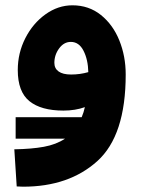

<svg xmlns="http://www.w3.org/2000/svg" viewBox="-20 -403 538 724"><path d="M454 -122Q454 108 347 204.5Q240 301 67 301Q54 301 43 300L34 160Q99 159 145.5 150.5Q192 142 225 120H39V39H288Q296 20 300 1Q264 14 219 14Q135 14 91 -21.5Q47 -57 47 -139Q47 -203 75.5 -259Q104 -315 151.5 -349Q199 -383 253 -383Q315 -383 360.5 -346.5Q406 -310 430 -250.5Q454 -191 454 -122ZM248 -122Q282 -122 313 -131Q312 -178 295 -211.5Q278 -245 247 -245Q221 -245 203 -220.5Q185 -196 185 -166Q185 -145 201 -133.5Q217 -122 248 -122Z"/></svg>

Font: Noto Sans Arabic
Style: Bold
Weight: 700
Designer: Nadine Chahine
Foundry: Monotype Imaging Inc.
Version: Version 1.001